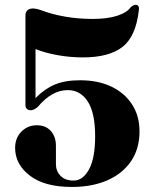

<svg xmlns="http://www.w3.org/2000/svg" viewBox="-20 -746 623 781"><path d="M41.5 -144.5Q41.5 -184.5 67 -210.5Q92.5 -236.5 130 -236.5Q166 -236.5 186.8 -213.2Q207.5 -190 207.5 -153V-77.5Q207.5 -50.5 226 -31Q244.5 -11.5 279.5 -11.5Q317 -11.5 342 -56.8Q367 -102 367 -191.5Q367 -287 337 -333.2Q307 -379.5 255.5 -379.5Q191 -379.5 134.5 -312Q118.5 -297.5 104.5 -297.5Q96 -297.5 89.8 -302.8Q83.5 -308 83.5 -318V-682Q83.5 -711.5 115 -711.5Q129 -711.5 154 -702Q196.5 -686.5 248.2 -677.8Q300 -669 357.5 -669Q417 -669 457 -682Q497 -695 511.5 -716.5Q520 -724 526 -725.5Q532 -727 536.5 -726Q547 -722.5 545 -706.5Q533.5 -599 479 -555.8Q424.5 -512.5 317 -512.5Q265.5 -512.5 215 -521.5Q164.5 -530.5 124.5 -546.5V-347Q161 -384.5 202.8 -402Q244.5 -419.5 306 -419.5Q378.5 -419.5 432.8 -393.8Q487 -368 517.2 -321.2Q547.5 -274.5 547.5 -211.5Q547.5 -141 513.2 -90.5Q479 -40 417.2 -12.8Q355.5 14.5 272 14.5Q161.5 14.5 101.5 -31.5Q41.5 -77.5 41.5 -144.5Z"/></svg>

Font: Fraunces 72pt S000
Style: Bold
Weight: 700
Version: Version 1.000; ttfautohint (v1.8.3)